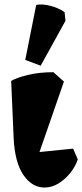

<svg xmlns="http://www.w3.org/2000/svg" viewBox="-20 -825 368 859"><path d="M179 14Q123 14 84.5 -42.5Q46 -99 41 -209L30 -463Q53 -477 104 -489.5Q155 -502 219 -502L266 -460L145 -111L99 -139L307 -160L328 -112Q318 -81 295 -52Q272 -23 242 -4.5Q212 14 179 14ZM162 -531 93 -557 142 -803Q164 -807 189 -802.5Q214 -798 235.5 -789Q257 -780 269 -770L273 -732Z"/></svg>

Font: Eczar ExtraBold
Style: Regular
Weight: 800
Designer: Vaibhav Singh
Foundry: Rosetta Type Foundry
Version: Version 2.000